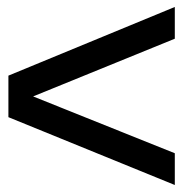

<svg xmlns="http://www.w3.org/2000/svg" viewBox="-20 -614 555 546"><path d="M3.9 -280.8V-398.9L477.1 -594.2V-503.9L74.2 -339.8L477.1 -178.2V-87.9Z"/></svg>

Font: Carme
Style: Regular
Weight: 400
Version: 1.000